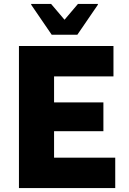

<svg xmlns="http://www.w3.org/2000/svg" viewBox="-20 -953 653 973"><path d="M372 -777 476 -929V-933H375L307 -853L239 -933H138V-929L242 -777ZM254 -154V-288H504V-434H254V-566H555V-720H76V0H564V-154Z"/></svg>

Font: Kufam Arabic Latin Roman Bold
Style: Regular
Weight: 700
Designer: Wael Morcos & Artur Schmal
Version: Version 1.200;PS 001.200;hotconv 1.0.88;makeotf.lib2.5.64775